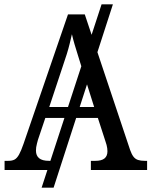

<svg xmlns="http://www.w3.org/2000/svg" viewBox="-20 -780 695 881"><path d="M171 81 446 -760H498L226 81ZM1 0V-42H18Q36 -42 47 -48Q58 -54 67.5 -71Q77 -88 88 -120L292 -714H369L577 -92Q584 -72 592.5 -61Q601 -50 613.5 -46Q626 -42 644 -42H655V0H397V-42H418Q446 -42 459.5 -53Q473 -64 473 -86Q473 -93 472 -100Q471 -107 469 -115Q467 -123 464 -131L429 -239H188L154 -138Q152 -130 149.5 -121Q147 -112 146 -104Q145 -96 145 -89Q145 -66 159.5 -54Q174 -42 205 -42H227V0ZM206 -289H412L355 -470Q346 -500 337.5 -526.5Q329 -553 322 -577Q315 -601 310 -623Q305 -601 299.5 -578.5Q294 -556 286.5 -532Q279 -508 269 -479Z"/></svg>

Font: Noto Serif SemiCondensed
Style: Regular
Weight: 400
Width: 4
Designer: Monotype Design Team
Foundry: Monotype Imaging Inc.
Version: Version 2.013